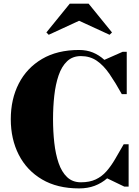

<svg xmlns="http://www.w3.org/2000/svg" viewBox="-20 -1038 774 1068"><path d="M420 10Q298.5 10 213.8 -40Q129 -90 84.5 -177Q40 -264 40 -375Q40 -486.5 84.5 -573.2Q129 -660 213.8 -710Q298.5 -760 420 -760Q462.5 -760 497 -745.8Q531.5 -731.5 560.5 -705L662.5 -750H685V-514.5H657.5Q622 -578.5 589.2 -626.2Q556.5 -674 518.5 -700Q480.5 -726 430 -726Q383.5 -726 353.2 -697.2Q323 -668.5 306 -618.8Q289 -569 282 -506.2Q275 -443.5 275 -375Q275 -307 282 -244Q289 -181 306 -131.2Q323 -81.5 353.2 -52.8Q383.5 -24 430 -24Q478.5 -24 512.5 -40Q546.5 -56 572 -85Q597.5 -114 620 -152.5Q642.5 -191 668 -235.5H695.5V0H671.5L576 -46Q545 -19 506.5 -4.5Q468 10 420 10ZM251 -844.5 238 -857.5 368 -1017.5H473L603 -857.5L589.5 -844.5L420 -922.5Z"/></svg>

Font: Bodoni Moda 9pt Black
Style: Regular
Weight: 900
Designer: Owen Earl
Foundry: indestructible type
Version: Version 2.005